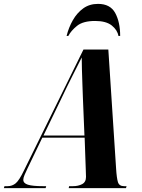

<svg xmlns="http://www.w3.org/2000/svg" viewBox="-77 -969 732 989"><path d="M-57 0 -54 -10H-38Q-14 -10 4 -25Q22 -40 46 -90L353 -714H481L521 -101Q524 -52 530.5 -31Q537 -10 562 -10H575L572 0H277L279 -10H299Q326 -10 346 -20.5Q366 -31 366 -58Q366 -64 365.5 -73Q365 -82 365 -90L359 -260H141L65 -102Q56 -83 49.5 -68Q43 -53 43 -43Q43 -25 67 -17.5Q91 -10 145 -10H161L158 0ZM235 -453 147 -271H358L350 -466Q349 -496 347.5 -535Q346 -574 345 -611.5Q344 -649 344 -673Q326 -637 297 -580Q268 -523 235 -453ZM266 -784Q277 -828 298.5 -865.5Q320 -903 352 -926Q384 -949 428 -949Q491 -949 516.5 -902Q542 -855 542 -784H533Q528 -814 499 -837.5Q470 -861 413 -861Q351 -861 320 -836Q289 -811 275 -784Z"/></svg>

Font: Noto Serif Display ExtraCondensed ExtraBold
Style: Italic
Weight: 800
Width: 2
Italic angle: -12°
Designer: Monotype Design Team
Foundry: Monotype Imaging Inc.
Version: Version 2.009